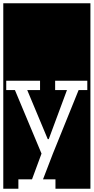

<svg xmlns="http://www.w3.org/2000/svg" viewBox="-32 -937 571 1170"><path d="M-12 213V-917H519V213H306V156H230L290 0L447 -388H500V-445H304V-388H376L265 -89H259L134 -388H212V-445H6V-388H59L221 -1L163 156H80V213Z"/></svg>

Font: Zilla Slab Highlight Regular
Style: Regular
Weight: 400
Designer: Typotheque Type Foundry
Foundry: Typotheque type foundry
Version: Version 1.1; 2017; ttfautohint (v1.6)